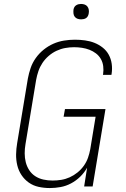

<svg xmlns="http://www.w3.org/2000/svg" viewBox="-20 -944 640 972"><path d="M232 8Q203 8 175.5 2Q148 -4 126 -19.5Q104 -35 89 -57.5Q74 -80 67.5 -107Q61 -134 61.5 -162.5Q62 -191 67 -220L121 -546Q126 -573 135 -599.5Q144 -626 161 -650Q178 -674 201 -692.5Q224 -711 250 -722.5Q276 -734 304 -738.5Q332 -743 359 -743Q385 -743 410.5 -739.5Q436 -736 458.5 -727Q481 -718 500 -703Q519 -688 530.5 -667Q542 -646 545.5 -621Q549 -596 545 -570L544 -565H501L502 -569Q505 -589 502.5 -609Q500 -629 490.5 -645.5Q481 -662 466 -673.5Q451 -685 433 -692Q415 -699 395 -702Q375 -705 355 -705Q333 -705 310.5 -701Q288 -697 266.5 -687Q245 -677 226.5 -661Q208 -645 195 -625.5Q182 -606 174.5 -584Q167 -562 163 -540L109 -214Q105 -191 105 -167.5Q105 -144 110.5 -122.5Q116 -101 128 -82.5Q140 -64 158.5 -52Q177 -40 199.5 -35Q222 -30 246 -30Q268 -30 290 -33.5Q312 -37 333 -46.5Q354 -56 372.5 -71Q391 -86 404.5 -105Q418 -124 425.5 -145.5Q433 -167 437 -189L464 -353H302L309 -392H514L449 0H406L421 -95Q407 -70 386 -49.5Q365 -29 339.5 -15.5Q314 -2 286.5 3Q259 8 232 8ZM391 -846Q381 -846 372.5 -849Q364 -852 358.5 -859Q353 -866 352 -875.5Q351 -885 352 -895Q353 -901 356 -907Q359 -913 365 -917Q371 -921 377.5 -922.5Q384 -924 390 -924Q400 -924 408.5 -921Q417 -918 422.5 -911Q428 -904 429.5 -894.5Q431 -885 429 -875Q428 -869 425 -863Q422 -857 416.5 -853Q411 -849 404 -847.5Q397 -846 391 -846Z"/></svg>

Font: Iosevka Aile XLt Obl
Style: Regular
Weight: 200
Italic angle: -9°
Designer: Belleve Invis
Foundry: Belleve Invis
Version: Version 31.1.0; ttfautohint (v1.8.4)